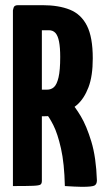

<svg xmlns="http://www.w3.org/2000/svg" viewBox="-20 -720 405 743"><path d="M63 -270Q46 -270 43 -276Q40 -282 40 -298V-680Q40 -680 41 -690Q42 -700 58 -700H144Q207 -700 250.5 -682.5Q294 -665 316.5 -620.5Q339 -576 339 -494Q339 -426 322.5 -382.5Q306 -339 278.5 -314.5Q251 -290 217.5 -280Q184 -270 149 -270ZM30 0V-680Q30 -680 32.5 -690Q35 -700 50 -700H122Q137 -700 139.5 -690Q142 -680 142 -680V-20Q142 -10 137 -6Q132 -2 108.5 -1Q85 0 30 0ZM297 3Q284 3 267 2Q250 1 231 0Q229 -88 216 -145.5Q203 -203 186.5 -235.5Q170 -268 157.5 -281.5Q145 -295 145 -295Q145 -295 142 -302Q139 -309 152 -316L215 -352Q231 -352 236 -341Q236 -341 253 -324.5Q270 -308 292.5 -270.5Q315 -233 333.5 -172Q352 -111 355 -22Q355 -8 346.5 -2.5Q338 3 297 3ZM142 -373H162Q178 -373 189 -383Q200 -393 206.5 -420.5Q213 -448 213 -500Q213 -536 208.5 -559Q204 -582 194.5 -592.5Q185 -603 169 -603H142Z"/></svg>

Font: Yanone Kaffeesatz
Style: Bold
Weight: 700
Designer: Yanone (Cyrillic: Daniel Pouzeot, Huerta Tipografica, and Cyreal)
Foundry: Yanone
Version: Version 2.003